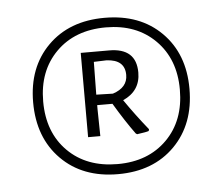

<svg xmlns="http://www.w3.org/2000/svg" viewBox="-36 -742 508 438"><g transform="rotate(-5 217.5 -523.0)"><path d="M397 -524Q397 -443 348 -393.5Q299 -344 218 -344Q137 -344 88 -393.5Q39 -443 39 -524Q39 -604 88 -653Q137 -702 218 -702Q299 -702 348 -653Q397 -604 397 -524ZM219 -680Q148 -680 105 -637Q62 -594 62 -524Q62 -453 105 -410Q148 -367 219 -367Q289 -367 332 -410Q375 -453 375 -524Q375 -594 332 -637Q289 -680 219 -680ZM222 -627Q284 -627 284 -571Q284 -529 244 -511Q268 -476 297 -440L296 -436Q291 -434 269 -431L266 -433Q244 -463 219 -505H184V-495L185 -434H157V-627ZM214 -605 185 -604 184 -529 222 -528Q256 -539 256 -568Q256 -603 214 -605Z"/></g></svg>

Font: Alegreya Sans Light
Style: Italic
Weight: 300
Italic angle: -7°
Designer: Juan Pablo del Peral
Foundry: Huerta Tipografica
Version: Version 2.007